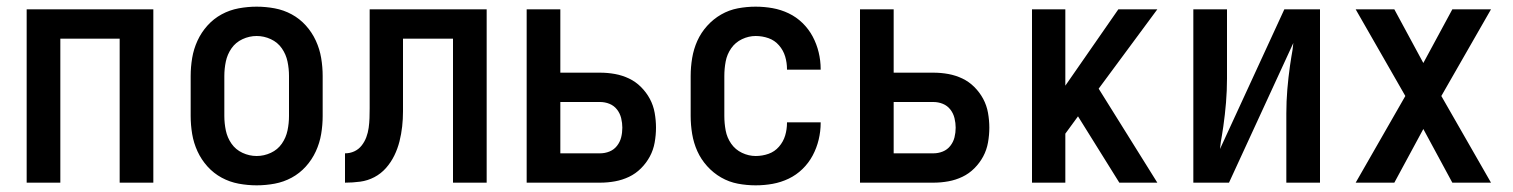

<svg xmlns="http://www.w3.org/2000/svg" viewBox="-20 -548 4540 576"><path d="M60 0V-520H440V0H339V-432H161V0Z M750 8Q723 8 696 3Q669 -2 645 -15Q621 -28 602.5 -48.5Q584 -69 572.5 -94Q561 -119 556.5 -146Q552 -173 552 -200V-320Q552 -347 556.5 -374Q561 -401 572.5 -426Q584 -451 602.5 -471.5Q621 -492 645 -505Q669 -518 696 -523Q723 -528 750 -528Q777 -528 804 -523Q831 -518 855 -505Q879 -492 897.5 -471.5Q916 -451 927.5 -426Q939 -401 943.5 -374Q948 -347 948 -320V-200Q948 -173 943.5 -146Q939 -119 927.5 -94Q916 -69 897.5 -48.5Q879 -28 855 -15Q831 -2 804 3Q777 8 750 8ZM750 -80Q772 -80 792.5 -89.5Q813 -99 825.5 -117Q838 -135 842.5 -156.5Q847 -178 847 -200V-320Q847 -342 842.5 -363.5Q838 -385 825.5 -403Q813 -421 792.5 -430.5Q772 -440 750 -440Q728 -440 707.5 -430.5Q687 -421 674.5 -403Q662 -385 657.5 -363.5Q653 -342 653 -320V-200Q653 -178 657.5 -156.5Q662 -135 674.5 -117Q687 -99 707.5 -89.5Q728 -80 750 -80Z M1015 0V-88Q1030 -88 1043 -94Q1056 -100 1065 -111.5Q1074 -123 1079 -136.5Q1084 -150 1086 -164.5Q1088 -179 1088.5 -193.5Q1089 -208 1089 -223Q1089 -225 1089 -227.5Q1089 -230 1089 -232Q1089 -239 1089 -246.5Q1089 -254 1089 -261V-520H1440V0H1339V-432H1189V-259Q1189 -237 1189 -214Q1189 -191 1186.5 -168.5Q1184 -146 1178.5 -124Q1173 -102 1163 -81.5Q1153 -61 1138 -44Q1123 -27 1103 -16.5Q1083 -6 1060.5 -3Q1038 0 1015 0Z M1560 0V-520H1661V-330H1780Q1803 -330 1825 -326Q1847 -322 1867 -312.5Q1887 -303 1903 -287Q1919 -271 1929.5 -251.5Q1940 -232 1944 -209.5Q1948 -187 1948 -165Q1948 -143 1944 -120.5Q1940 -98 1929.5 -78.5Q1919 -59 1903 -43Q1887 -27 1867 -17.5Q1847 -8 1825 -4Q1803 0 1780 0ZM1780 -88Q1795 -88 1808.5 -93.5Q1822 -99 1831 -110.5Q1840 -122 1843.5 -136Q1847 -150 1847 -165Q1847 -179 1843.5 -193.5Q1840 -208 1831 -219.5Q1822 -231 1808.5 -236.5Q1795 -242 1780 -242H1661V-88Z M2247 8Q2220 8 2193.5 3Q2167 -2 2143.5 -15.5Q2120 -29 2101.5 -49.5Q2083 -70 2072 -94.5Q2061 -119 2056.5 -146Q2052 -173 2052 -200V-320Q2052 -347 2056.5 -374Q2061 -401 2072 -425.5Q2083 -450 2101.5 -470.5Q2120 -491 2143.5 -504.5Q2167 -518 2193.5 -523Q2220 -528 2247 -528Q2273 -528 2298 -523.5Q2323 -519 2346 -508Q2369 -497 2387.5 -479Q2406 -461 2418 -438.5Q2430 -416 2436 -391Q2442 -366 2442 -341Q2442 -341 2442 -340.5Q2442 -340 2442 -339H2341Q2341 -339 2341 -339.5Q2341 -340 2341 -340Q2341 -360 2335.5 -378.5Q2330 -397 2317 -412Q2304 -427 2285.5 -433.5Q2267 -440 2247 -440Q2226 -440 2206 -430.5Q2186 -421 2173.5 -403Q2161 -385 2157 -363.5Q2153 -342 2153 -320V-200Q2153 -178 2157 -156.5Q2161 -135 2173.5 -117Q2186 -99 2206 -89.5Q2226 -80 2247 -80Q2267 -80 2285.5 -86.5Q2304 -93 2317 -108Q2330 -123 2335.5 -141.5Q2341 -160 2341 -180Q2341 -180 2341 -180.5Q2341 -181 2341 -181H2442Q2442 -180 2442 -179.5Q2442 -179 2442 -179Q2442 -154 2436 -129Q2430 -104 2418 -81.5Q2406 -59 2387.5 -41Q2369 -23 2346 -12Q2323 -1 2298 3.5Q2273 8 2247 8Z M2560 0V-520H2661V-330H2780Q2803 -330 2825 -326Q2847 -322 2867 -312.5Q2887 -303 2903 -287Q2919 -271 2929.5 -251.5Q2940 -232 2944 -209.5Q2948 -187 2948 -165Q2948 -143 2944 -120.5Q2940 -98 2929.5 -78.5Q2919 -59 2903 -43Q2887 -27 2867 -17.5Q2847 -8 2825 -4Q2803 0 2780 0ZM2780 -88Q2795 -88 2808.5 -93.5Q2822 -99 2831 -110.5Q2840 -122 2843.5 -136Q2847 -150 2847 -165Q2847 -179 2843.5 -193.5Q2840 -208 2831 -219.5Q2822 -231 2808.5 -236.5Q2795 -242 2780 -242H2661V-88Z M3076 0V-520H3176V-291L3335 -520H3452L3276 -282L3452 0H3338L3214 -199L3176 -147V0Z M3560 0V-520H3661V-312Q3661 -276 3658 -240Q3655 -204 3650 -169L3646 -143Q3644 -133 3642.5 -122.5Q3641 -112 3640 -101L3833 -520H3940V0H3839V-208Q3839 -244 3842 -280Q3845 -316 3850 -351L3854 -377Q3856 -387 3857.5 -397.5Q3859 -408 3860 -419L3667 0Z M4047 0 4196 -260 4047 -520H4163L4250 -359L4337 -520H4453L4304 -260L4453 0H4337L4250 -161L4163 0Z"/></svg>

Font: Iosevka SS04 Semibold
Style: Regular
Weight: 600
Monospace: yes
Designer: Belleve Invis
Foundry: Belleve Invis
Version: Version 19.0.0; ttfautohint (v1.8.4)